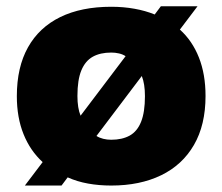

<svg xmlns="http://www.w3.org/2000/svg" viewBox="-20 -579 706 610"><path d="M551.5 -485Q591 -449.5 612 -396.2Q633 -343 633 -274Q633 -182 596.2 -118.5Q559.5 -55 492 -22.2Q424.5 10.5 333.5 10.5Q294.5 10.5 259.8 4.2Q225 -2 195 -15.5L175.5 10.5H59L115.5 -64Q76 -100 54.8 -152.8Q33.5 -205.5 33.5 -273.5Q33.5 -365.5 69 -428.8Q104.5 -492 171.5 -524.8Q238.5 -557.5 333.5 -557.5Q372.5 -557.5 407.2 -551.2Q442 -545 471.5 -533L491 -559H607.5ZM333.5 -412Q298.5 -412 274.8 -398.8Q251 -385.5 238.5 -355.5Q226 -325.5 226 -274Q226 -255 228.5 -239.2Q231 -223.5 236 -211.5L379 -400.5Q370 -406.5 358.2 -409.2Q346.5 -412 333.5 -412ZM333.5 -135Q368 -135 392 -148.2Q416 -161.5 428.2 -192Q440.5 -222.5 440.5 -273.5Q440.5 -293 438 -309Q435.5 -325 430.5 -337.5L286.5 -147Q296 -141 308 -138Q320 -135 333.5 -135Z"/></svg>

Font: Encode Sans SemiExpanded ExtraBold
Style: Regular
Weight: 800
Width: 6
Designer: Multiple Designers
Foundry: Impallari Type
Version: Version 3.002